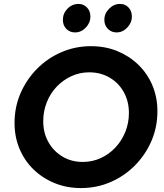

<svg xmlns="http://www.w3.org/2000/svg" viewBox="-20 -946 837 977"><path d="M392 11Q320 11 258.5 -14Q197 -39 151 -83.5Q105 -128 79.5 -188.5Q54 -249 54 -320Q54 -401 84.5 -471.5Q115 -542 168.5 -596Q222 -650 292.5 -680.5Q363 -711 443 -711Q516 -711 577 -686Q638 -661 684 -616.5Q730 -572 755.5 -511.5Q781 -451 781 -380Q781 -299 750.5 -228.5Q720 -158 666.5 -104Q613 -50 542.5 -19.5Q472 11 392 11ZM401 -122Q450 -122 492.5 -141.5Q535 -161 567 -195Q599 -229 617.5 -274.5Q636 -320 636 -371Q636 -430 610 -477Q584 -524 538 -551Q492 -578 434 -578Q386 -578 343.5 -558.5Q301 -539 268.5 -505Q236 -471 218 -425.5Q200 -380 200 -329Q200 -270 226 -223.5Q252 -177 297.5 -149.5Q343 -122 401 -122ZM362 -781Q335 -781 317.5 -799Q300 -817 300 -845Q300 -878 323.5 -902Q347 -926 380 -926Q405 -926 422.5 -908Q440 -890 440 -862Q440 -830 416.5 -805.5Q393 -781 362 -781ZM573 -781Q547 -781 529 -799Q511 -817 511 -845Q511 -877 535 -901.5Q559 -926 591 -926Q617 -926 634 -908Q651 -890 651 -862Q651 -830 627.5 -805.5Q604 -781 573 -781Z"/></svg>

Font: Red Hat Display ExtraBold
Style: Italic
Weight: 800
Italic angle: -12°
Designer: Pentagram, MCKL
Foundry: Pentagram, MCKL
Version: Version 1.023